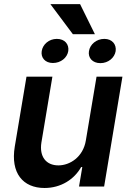

<svg xmlns="http://www.w3.org/2000/svg" viewBox="-20 -926 648 953"><path d="M377.5 -905.5H230.1L341.6 -756.4H451ZM187.1 -672.6C181.8 -639.6 204.2 -613.3 242.5 -613.3C282.3 -613.3 313.6 -639.6 318.9 -672.6C323.5 -706 301.8 -733 262.1 -733C222.7 -733 192.1 -705.3 187.1 -672.6ZM421.5 -671.9C416.2 -639.6 438.6 -612.6 478.3 -612.6C517.8 -612.6 548.7 -639.6 554 -671.9C558.9 -705.3 536.9 -733 497.9 -733C458.5 -733 426.5 -705.6 421.5 -671.9ZM406.2 -229.4C392.8 -146.3 326.7 -105.1 269.9 -105.1C208.5 -105.1 174.7 -148.8 185.4 -218L240.1 -545.5H111.5L53.3 -198.2C31.6 -67.1 93.8 7.1 201 7.1C282.7 7.1 348.7 -35.9 382.8 -96.9H388.5L372.2 0H496.8L587.7 -545.5H459.2Z"/></svg>

Font: TID UI Semi Bold
Style: Italic
Weight: 600
Italic angle: -9.39999°
Designer: The TID Project Authors
Foundry: Bakken & Bæck
Version: Version 1.001;hotconv 1.0.109;makeotfexe 2.5.65596